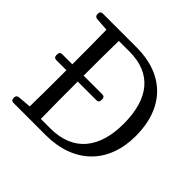

<svg xmlns="http://www.w3.org/2000/svg" viewBox="-177 -927 1126 1126"><g transform="rotate(45 386.0 -363.5)"><path d="M72 -348H156C156 -236 156 -140 154 -46L71 -39C59 -38 52 -30 52 -18V-13C52 0 59 7 72 7H339C572 7 717 -134 717 -363C717 -599 578 -734 353 -734H72C59 -734 52 -727 52 -714V-709C52 -697 59 -689 71 -688L154 -682C156 -589 156 -496 156 -397H72C59 -397 52 -390 52 -377V-368C52 -355 59 -348 72 -348ZM250 -348H405C418 -348 425 -355 425 -368V-377C425 -390 418 -397 405 -397H250C250 -497 250 -593 252 -687H341C520 -687 616 -575 616 -363C616 -163 522 -40 331 -40H252C250 -136 250 -234 250 -348Z"/></g></svg>

Font: 寒蝉锦书宋 Text
Style: Regular
Weight: 400
Designer: 寒蝉锦书宋{Warren} 思源宋体{Ryoko NISHIZUKA 西塚涼子 (kana & ideographs); Frank Grießhammer (Latin, Greek & Cyrillic); Wenlong ZHANG 
Foundry: Adobe & ChillType
Version: Version 2.000;Glyphs 3.1.1 (3135)